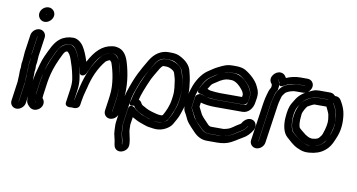

<svg xmlns="http://www.w3.org/2000/svg" viewBox="-84 -912 2479 1334"><g transform="rotate(10 1155.5 -245.0)"><path d="M70 -13H69L88 -149C88 -150 89 -151 89 -152L90 -181V-197L91 -215V-234C91 -241 93 -247 93 -253V-278L97 -305V-307L101 -360L119 -483V-484C119 -483 120 -483 120 -483L102 -359C101 -352 99 -344 99 -336L98 -304L94 -279C93 -269 94 -252 94 -251L92 -237C91 -227 92 -216 91 -179L89 -148ZM126 -534C99 -534 73 -511 69 -483L51 -359V-357L47 -304L43 -276V-272V-248C40 -236 40 -220 40 -209V-191C40 -185 39 -181 39 -175L38 -148L19 -13C15 14 35 37 62 37C89 37 116 14 120 -13L139 -149C139 -150 140 -150 140 -151L141 -185C143 -216 142 -233 142 -239L144 -251C145 -260 145 -267 144 -281L148 -305V-307L150 -340C150 -347 151 -353 152 -359L170 -483C174 -511 153 -534 126 -534ZM158 -642 157 -641C156 -642 154 -644 154 -645H155C156 -645 158 -643 158 -642ZM104 -645C100 -617 121 -591 150 -591C178 -591 204 -615 208 -642C212 -670 190 -695 162 -695C134 -695 108 -673 104 -645Z M651 -457C657 -457 661 -457 665 -456C684 -452 699 -436 711 -397C732 -329 748 -239 734 -142L722 -58C721 -58 721 -57 721 -57V-58L733 -142C745 -227 738 -294 720 -361C711 -394 708 -412 700 -424C688 -441 677 -457 651 -457ZM204 -236C200 -218 196 -200 193 -183L180 -90C177 -70 168 -50 184 -34L191 -27C187 -27 176 -44 176 -45C177 -58 177 -76 179 -90L192 -183C194 -198 200 -220 204 -236ZM637 -455C613 -450 590 -436 576 -419C524 -355 491 -277 470 -190C461 -151 453 -121 449 -95C449 -93 447 -88 447 -88L457 -158C466 -223 457 -254 448 -301C441 -336 413 -430 382 -453L371 -461C367 -464 361 -466 355 -466C317 -466 286 -441 269 -406C244 -355 222 -305 209 -257C211 -264 213 -272 215 -280C224 -317 245 -356 256 -382C271 -417 288 -439 302 -450C317 -461 334 -467 357 -467C369 -467 383 -459 396 -440C412 -418 425 -384 438 -339C446 -313 451 -297 451 -293C452 -259 489 -266 499 -289C503 -298 508 -307 513 -318C554 -410 593 -447 637 -455ZM683 -142 671 -58C667 -31 686 -7 714 -7C742 -7 768 -31 772 -58L784 -142C799 -249 783 -341 760 -417C746 -462 723 -495 683 -504C671 -507 659 -508 645 -506C573 -497 526 -447 484 -368C471 -411 456 -446 439 -472C422 -497 395 -517 366 -517C333 -517 301 -508 275 -488C236 -458 217 -410 191 -355C174 -319 163 -270 151 -227C147 -210 144 -196 142 -183L129 -90C127 -74 127 -54 126 -39C125 -22 133 -8 144 3L151 10C159 18 171 23 184 23C197 23 211 17 222 8C248 -15 247 -48 228 -67C228 -71 229 -80 230 -90L243 -183C246 -202 250 -221 255 -241C267 -288 287 -337 314 -390C324 -410 331 -414 342 -416C355 -407 364 -393 374 -364C387 -327 395 -300 398 -285C407 -241 416 -221 407 -158L394 -68C388 -28 437 -38 440 -38C443 -38 489 -28 495 -68L499 -95C502 -117 509 -146 519 -183C519 -183 520 -184 520 -185C538 -267 569 -336 614 -391C618 -396 638 -407 644 -407C645 -406 649 -404 656 -394C676 -340 697 -244 686 -167C685 -158 684 -150 683 -142Z M835 -153C835 -153 816 -112 862 -125H864C864 -125 865 -125 865 -124C875 -104 891 -94 910 -84L924 -77C937 -70 953 -63 967 -59L980 -55C1001 -46 1024 -42 1053 -42C1078 -42 1104 -56 1115 -76C1136 -113 1157 -161 1165 -214L1168 -237C1172 -264 1172 -290 1169 -313C1166 -333 1164 -348 1163 -358C1161 -375 1154 -390 1151 -405C1146 -427 1134 -446 1116 -458C1093 -473 1068 -482 1042 -482H1027C991 -482 966 -456 951 -430C924 -385 908 -357 901 -342C862 -257 847 -211 835 -153ZM889 -172C896 -205 916 -258 947 -327C951 -336 968 -365 994 -409C1003 -423 1007 -425 1013 -431C1013 -431 1016 -432 1020 -432H1035C1050 -432 1067 -427 1084 -415C1093 -409 1098 -401 1101 -388C1104 -373 1110 -363 1112 -345C1115 -318 1124 -278 1118 -237L1115 -214C1109 -169 1090 -127 1072 -96C1069 -94 1065 -92 1061 -92C1036 -92 1021 -98 1001 -103L988 -107C977 -110 964 -115 953 -121L939 -129C927 -135 918 -138 911 -151C907 -160 901 -167 889 -172ZM825 -93 811 8C810 15 810 21 811 29C813 54 811 70 818 96C826 126 826 127 829 154L828 155C827 154 826 148 826 145C824 121 811 84 811 59C811 40 808 24 810 8L829 -128C834 -165 840 -192 845 -206C869 -279 892 -332 913 -366C924 -383 936 -406 951 -432C973 -470 997 -483 1028 -483H1043C1065 -483 1079 -480 1086 -477C1125 -458 1146 -435 1152 -408C1154 -400 1156 -392 1159 -382C1164 -365 1164 -348 1167 -331C1172 -297 1173 -266 1169 -237L1166 -212C1160 -168 1154 -167 1144 -133C1136 -108 1121 -86 1110 -66C1109 -64 1103 -58 1089 -51C1075 -44 1064 -41 1053 -41C1021 -41 1002 -48 979 -54L965 -59C943 -66 926 -73 910 -83C895 -92 885 -95 871 -111C871 -111 832 -143 825 -93ZM869 -45C893 -32 913 -20 943 -11L957 -6C968 -2 984 3 997 4C1013 6 1025 9 1046 9C1088 9 1135 -16 1153 -47C1166 -70 1183 -97 1192 -125C1202 -158 1210 -171 1216 -212L1219 -237C1224 -271 1223 -308 1217 -346C1216 -353 1215 -361 1214 -370C1212 -386 1205 -410 1202 -424C1194 -468 1159 -500 1113 -522C1096 -530 1076 -533 1050 -533H1035C983 -533 938 -503 908 -452C861 -372 836 -331 798 -216C791 -195 785 -167 779 -128L760 8C757 29 760 44 760 66C760 82 763 98 768 116C773 132 774 145 776 158L778 168C780 180 786 191 796 198C821 214 853 200 868 180C884 159 878 133 875 112C874 102 862 57 862 45C862 32 861 19 861 8Z M1271 -258 1262 -194C1260 -177 1266 -172 1271 -163C1284 -139 1296 -108 1314 -90C1326 -78 1339 -66 1350 -54C1366 -36 1385 -24 1410 -24H1497H1501C1526 -27 1545 -33 1562 -42C1591 -58 1605 -70 1633 -86C1646 -94 1657 -105 1665 -119C1667 -122 1668 -123 1669 -124V-123C1669 -123 1669 -122 1668 -121C1659 -106 1646 -91 1628 -81C1583 -56 1554 -23 1481 -23H1410C1386 -23 1367 -32 1350 -52L1349 -53C1315 -86 1294 -111 1288 -124C1282 -136 1274 -156 1267 -167C1261 -176 1260 -184 1261 -194L1271 -267C1274 -285 1280 -295 1284 -309C1294 -342 1320 -389 1347 -407C1370 -422 1380 -431 1404 -443C1433 -458 1452 -465 1459 -466C1471 -468 1481 -469 1487 -469H1506C1529 -469 1544 -466 1552 -461C1586 -442 1622 -404 1631 -384C1639 -366 1649 -355 1645 -326L1640 -294C1638 -281 1634 -264 1620 -264H1428C1421 -264 1415 -265 1409 -265C1375 -265 1347 -270 1323 -280C1323 -280 1309 -285 1308 -285C1290 -285 1273 -273 1271 -258ZM1421 -214H1613C1654 -214 1685 -252 1690 -295L1695 -326C1699 -352 1695 -376 1684 -396C1682 -400 1680 -404 1678 -409C1663 -442 1623 -481 1581 -505C1563 -515 1540 -519 1513 -519H1494C1449 -519 1430 -509 1386 -487C1361 -474 1348 -463 1323 -447C1285 -421 1250 -365 1235 -316C1230 -301 1224 -286 1221 -267L1211 -194C1208 -172 1212 -152 1224 -135C1225 -133 1229 -128 1232 -120C1250 -77 1265 -63 1310 -16C1334 9 1365 27 1403 27H1474C1512 27 1545 21 1573 6C1592 -4 1608 -14 1622 -23C1634 -31 1643 -36 1647 -38C1674 -52 1697 -77 1711 -101C1729 -132 1716 -161 1695 -170C1667 -183 1638 -164 1622 -139C1618 -133 1622 -134 1612 -128C1601 -122 1593 -117 1586 -112C1558 -93 1548 -81 1503 -74H1418C1409 -74 1400 -77 1390 -89C1368 -114 1345 -130 1331 -162C1325 -175 1318 -186 1313 -198L1317 -227C1348 -218 1382 -214 1421 -214ZM1307 -286C1311 -286 1316 -285 1323 -281C1335 -275 1348 -271 1362 -270C1385 -268 1404 -265 1428 -265H1610C1625 -265 1637 -279 1639 -290L1644 -326C1646 -339 1645 -353 1639 -364C1631 -380 1628 -389 1617 -403C1584 -444 1548 -468 1505 -468H1486C1449 -468 1411 -451 1372 -422C1369 -420 1362 -415 1353 -409C1325 -391 1299 -347 1287 -317C1286 -314 1274 -286 1307 -286ZM1346 -329C1351 -338 1359 -348 1365 -359C1369 -367 1392 -380 1398 -384C1431 -408 1458 -418 1479 -418H1498C1520 -418 1547 -404 1576 -368C1581 -362 1584 -358 1585 -356C1588 -349 1596 -340 1594 -326L1592 -315H1435C1412 -315 1396 -318 1374 -320C1361 -321 1355 -325 1346 -329Z M1757 -31 1795 -298C1798 -321 1804 -340 1808 -356L1812 -372C1815 -384 1820 -392 1825 -399C1829 -405 1831 -413 1830 -418L1831 -422C1834 -439 1832 -456 1823 -470L1817 -478C1818 -482 1831 -458 1831 -458C1831 -458 1826 -418 1867 -444C1887 -457 1924 -469 1960 -469H2011H2012L2011 -468H1959C1948 -468 1939 -467 1930 -465C1894 -456 1864 -447 1842 -420C1829 -404 1819 -389 1814 -373L1809 -356C1802 -334 1798 -314 1796 -298L1758 -31ZM1807 -31 1846 -298C1848 -311 1851 -327 1857 -348L1862 -365C1864 -370 1869 -379 1880 -392C1890 -404 1924 -418 1952 -418H2004C2031 -418 2058 -442 2062 -469C2066 -496 2046 -519 2019 -519H1967C1932 -519 1899 -511 1870 -498C1869 -499 1867 -501 1866 -503L1861 -511C1854 -521 1842 -528 1829 -529C1789 -533 1748 -482 1774 -446C1779 -439 1783 -439 1781 -422L1780 -415C1775 -406 1767 -392 1764 -379L1759 -362C1754 -344 1748 -321 1745 -298L1706 -31C1702 -4 1723 19 1750 19C1777 19 1803 -4 1807 -31Z M2193 -382C2194 -382 2224 -384 2225 -384L2230 -374C2245 -348 2254 -325 2257 -303C2264 -254 2260 -213 2247 -177C2232 -137 2218 -112 2210 -103C2192 -84 2173 -73 2149 -69C2121 -64 2103 -63 2096 -65C2049 -76 2015 -108 1986 -134C1959 -158 1954 -265 1983 -313C2008 -354 2019 -374 2081 -398C2088 -401 2096 -402 2104 -402H2184C2185 -401 2185 -402 2185 -401C2185 -394 2188 -386 2193 -382ZM2191 -452H2111C2097 -452 2083 -450 2069 -444C2020 -425 1982 -400 1960 -365C1953 -354 1947 -344 1941 -334C1923 -304 1918 -275 1914 -228C1910 -173 1921 -121 1950 -95C1974 -74 1999 -48 2031 -33C2069 -15 2093 -9 2152 -20C2188 -27 2219 -44 2245 -72C2264 -92 2278 -123 2294 -165C2311 -211 2315 -262 2307 -317C2303 -346 2292 -375 2275 -404L2269 -414C2260 -428 2246 -435 2227 -434C2218 -444 2207 -452 2191 -452ZM2186 -402C2185 -401 2184 -401 2184 -401H2104C2077 -401 2040 -378 2023 -365C1964 -320 1947 -176 1989 -133C1998 -124 2008 -117 2016 -109C2050 -79 2087 -61 2125 -65C2157 -68 2185 -78 2205 -100C2219 -116 2230 -132 2236 -149C2254 -198 2263 -239 2259 -275C2258 -285 2256 -294 2255 -304C2252 -331 2240 -352 2229 -373L2224 -383L2223 -384C2223 -384 2229 -431 2186 -402ZM2181 -351C2188 -339 2195 -321 2201 -308C2205 -299 2207 -276 2209 -263C2211 -239 2205 -204 2189 -160C2186 -151 2179 -141 2169 -130C2165 -125 2153 -117 2127 -115C2108 -113 2083 -122 2053 -149C2045 -156 2037 -161 2027 -171C2019 -179 2013 -210 2020 -266C2021 -278 2026 -290 2034 -304C2042 -318 2049 -327 2050 -328C2053 -330 2089 -351 2097 -351H2177Z"/></g></svg>

Font: AppleStorm
Style: CBoIta
Weight: 400
Foundry: Cannot Into Space Fonts
Version: Version 1.01